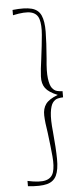

<svg xmlns="http://www.w3.org/2000/svg" viewBox="-56 -638 375 867"><g transform="rotate(-5 131.5 -204.0)"><path d="M35 196V172Q90 184 117.5 176.5Q145 169 153 142.5Q161 116 157 71.5Q153 27 145 -36Q137 -84 136 -115.5Q135 -147 150 -167.5Q165 -188 205 -203Q165 -219 150 -239.5Q135 -260 136.5 -292Q138 -324 145 -372Q153 -434 157 -479Q161 -524 153 -550.5Q145 -577 117.5 -584Q90 -591 35 -579V-603Q91 -609 121.5 -601Q152 -593 164 -566.5Q176 -540 175.5 -492Q175 -444 169 -370Q163 -313 167 -281.5Q171 -250 181 -237Q191 -224 204 -221Q217 -218 228 -218V-190Q217 -190 204 -187Q191 -184 181 -171Q171 -158 167 -126.5Q163 -95 169 -38Q176 36 176.5 84.5Q177 133 164.5 159.5Q152 186 121.5 194Q91 202 35 196Z"/></g></svg>

Font: Darker Grotesque Light
Style: Regular
Weight: 300
Designer: Gabriel Lam
Foundry: TypeRant
Version: Version 1.000;gftools[0.9.28]